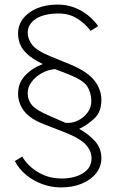

<svg xmlns="http://www.w3.org/2000/svg" viewBox="-20 -753 508 839"><path d="M246 66Q205.5 66 166.2 52Q127 38 95.2 12.2Q63.5 -13.5 45 -49L77 -69Q102 -26.5 147.5 0.2Q193 27 249 27Q305.5 27 342.8 3.8Q380 -19.5 380 -62Q380 -92 356.2 -119.5Q332.5 -147 265 -174L170 -211Q110 -234.5 84.5 -268.8Q59 -303 59 -344Q59 -390.5 90.2 -423.5Q121.5 -456.5 167 -473Q121.5 -495.5 98.2 -517.5Q75 -539.5 67 -561.8Q59 -584 59 -607Q59 -643 80.8 -671.5Q102.5 -700 141.5 -716.5Q180.5 -733 232 -733Q271.5 -733 305.2 -720Q339 -707 365.2 -685.5Q391.5 -664 409 -639L376 -618Q351.5 -651 316.5 -672.5Q281.5 -694 237 -694Q172.5 -694 136.8 -670.8Q101 -647.5 101 -609Q101 -583.5 120.2 -557.8Q139.5 -532 200 -507L288 -471Q361.5 -440.5 392.2 -401.5Q423 -362.5 423 -316Q423 -264.5 393 -236Q363 -207.5 326 -190Q371 -164.5 397 -134Q423 -103.5 423 -62Q423 -25.5 400.5 3.5Q378 32.5 338 49.2Q298 66 246 66ZM267 -216Q296 -214 321.5 -226.8Q347 -239.5 363 -261.5Q379 -283.5 379 -310Q379 -347.5 361.8 -374.8Q344.5 -402 285 -426L221 -451Q189.5 -448.5 162.2 -433.2Q135 -418 118 -395Q101 -372 101 -347Q101 -315.5 120 -293.2Q139 -271 198 -246Z"/></svg>

Font: Public Sans Thin
Style: Regular
Weight: 100
Designer: The Public Sans project authors (U.S. Web Design System). Libre Franklin designed by Pablo Impallari and Rodrigo Fuenzal
Version: Version 1.008